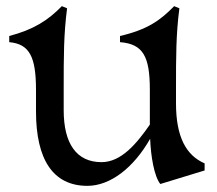

<svg xmlns="http://www.w3.org/2000/svg" viewBox="-20 -589 705 624"><path d="M264 15C338 15 414 -43 468 -138C470 -82 481 -16 501 9L645 -35V-58C585 -84 552 -144 552 -253V-301C552 -407 552 -477 563 -562L546 -569C501 -523 460 -493 370 -472V-452C445 -446 467 -406 467 -297V-184C424 -122 374 -62 310 -62C228 -62 187 -123 187 -231V-301C187 -407 187 -477 198 -562L181 -569C136 -523 90 -493 10 -472V-452C75 -446 97 -406 97 -297V-227C97 -71 152 15 264 15Z"/></svg>

Font: Basteleur Moonlight
Style: Regular
Weight: 300
Designer: Keussel
Foundry: Keussel Studio
Version: Version 1.300;Glyphs 3.2 (3192)